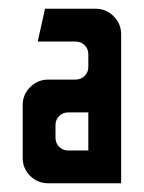

<svg xmlns="http://www.w3.org/2000/svg" viewBox="-20 -720 330 440"><path d="M90.4 -300Q66.4 -300 49.2 -316.8Q32 -333.6 32 -358.4V-479.2Q32 -503.2 49.2 -520.4Q66.4 -537.6 90.4 -537.6H152.8Q165.6 -537.6 174 -546Q182.4 -554.4 182.4 -566.4V-596Q182.4 -608 174 -616.4Q165.6 -624.8 152.8 -624.8H66.4L83.2 -700H199.2Q223.2 -700 240.4 -682.8Q257.6 -665.6 257.6 -641.6V-300ZM136 -375.2H182.4V-462.4H136Q124 -462.4 115.6 -454Q107.2 -445.6 107.2 -433.6V-404Q107.2 -392 115.6 -383.6Q124 -375.2 136 -375.2Z"/></svg>

Font: Odibee Sans
Style: Regular
Weight: 400
Designer: James Barnard - Barnard Co. Limited
Version: Version 2.001; ttfautohint (v1.8.3)